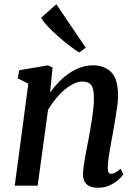

<svg xmlns="http://www.w3.org/2000/svg" viewBox="-20 -875 648 905"><path d="M216 -439Q235 -465.5 257.8 -488.8Q280.5 -512 306.2 -529.8Q332 -547.5 360.2 -557.2Q388.5 -567 418 -567Q471.5 -567 504 -535.2Q536.5 -503.5 536.5 -422Q536.5 -402 532.2 -371Q528 -340 522.2 -307Q516.5 -274 512 -247Q507.5 -221.5 502 -193Q496.5 -164.5 492.5 -136.8Q488.5 -109 488 -87Q487.5 -70 491.5 -62.8Q495.5 -55.5 502.5 -55.5Q511.5 -55.5 522.5 -61Q533.5 -66.5 549 -79.5L561.5 -52.5Q557.5 -46 541.5 -30.8Q525.5 -15.5 500.2 -2.8Q475 10 442 10Q415 10 399.2 1.2Q383.5 -7.5 377 -22.5Q370.5 -37.5 371 -58Q372 -72.5 374.5 -91.8Q377 -111 381 -133Q385 -155 389.2 -177.2Q393.5 -199.5 397.5 -220Q401 -241 405.5 -265.2Q410 -289.5 413.8 -315Q417.5 -340.5 420.2 -365.2Q423 -390 422.5 -412Q422.5 -443 417 -459.8Q411.5 -476.5 399.2 -483.5Q387 -490.5 366.5 -490.5Q347.5 -490.5 326 -479.8Q304.5 -469 283 -450.8Q261.5 -432.5 241.8 -408.2Q222 -384 206.5 -357.5L157.5 0H49.5L113.5 -480.5L63.5 -506L71 -544L206.5 -567L228 -556.5ZM353.5 -627.5Q338 -636.5 312.2 -656Q286.5 -675.5 258.2 -700Q230 -724.5 207 -748.8Q184 -773 174 -791.5L245.5 -855L384 -650.5Z"/></svg>

Font: Merriweather 20pt Medium
Style: Italic
Weight: 500
Italic angle: -7.8°
Version: Version 2.101